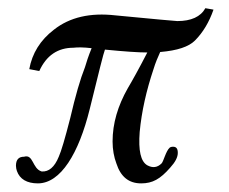

<svg xmlns="http://www.w3.org/2000/svg" viewBox="-20 -438 549 461"><path d="M473.1 -418.3C461.7 -397.7 438.9 -387.4 405.7 -387.4C402.3 -387.4 352 -392 257.1 -401.1C196.6 -408 147.4 -396.6 109.7 -366.9C76.6 -341.7 57.1 -309.7 50.3 -272L74.3 -267.4C91.4 -305.1 118.9 -323.4 156.6 -323.4C165.7 -324.6 180.6 -324.6 200 -322.3C192 -302.9 187.4 -288 184 -276.6C172.6 -248 161.1 -208 148.6 -154.3C136 -105.1 126.9 -74.3 121.1 -61.7C110.9 -36.6 97.1 -25.1 80 -26.3C57.1 -33.1 60.6 -68.6 37.7 -61.7C25.1 -61.7 18.3 -54.9 18.3 -40C18.3 -35.4 19.4 -30.9 20.6 -27.4C27.4 -8 44.6 2.3 70.9 2.3C125.7 2.3 169.1 -69.7 195.4 -176C217.1 -264 228.6 -310.9 232 -318.9C278.9 -314.3 312 -312 333.7 -312C313.1 -272 297.1 -243.4 286.9 -226.3C262.9 -184 250.3 -141.7 250.3 -98.3C250.3 -78.9 253.7 -60.6 259.4 -45.7C269.7 -13.7 289.1 2.3 318.9 2.3C346.3 2.3 364.6 -8 388.6 -35.4C401.1 -49.1 406.9 -60.6 406.9 -70.9C406.9 -81.1 403.4 -85.7 395.4 -85.7C392 -85.7 388.6 -84.6 387.4 -83.4C378.3 -75.4 372.6 -50.3 368 -45.7C357.7 -35.4 346.3 -34.3 333.7 -41.1C317.7 -50.3 312 -76.6 315.4 -121.1C320 -170.3 331.4 -220.6 348.6 -272C353.1 -286.9 358.9 -300.6 364.6 -313.1C405.7 -316.6 433.1 -325.7 448 -340.6C467.4 -360 482.3 -385.1 492.6 -414.9Z"/></svg>

Font: GFS Goschen
Style: Italic
Weight: 400
Designer: George D. Matthiopoulos
Foundry: George D. Matthiopoulos
Version: Fontographer 4.7 9/28/09 FG4M≠0000002248